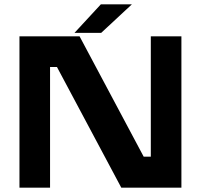

<svg xmlns="http://www.w3.org/2000/svg" viewBox="-20 -868 929 888"><path d="M70 0V-700H348L644.5 -143.5H677.5V-700H819V0H541L243.5 -558H211.5V0ZM324.5 -716 446.5 -848H590L448 -716Z"/></svg>

Font: Tourney Expanded Black
Style: Regular
Weight: 900
Width: 7
Designer: Tyler Finck
Foundry: Etcetera Type Co
Version: Version 1.010; ttfautohint (v1.8.3)